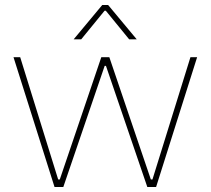

<svg xmlns="http://www.w3.org/2000/svg" viewBox="-20 -750 845 770"><path d="M391.1 -520H410.6V-485.8H391.1ZM34.2 -520.5H61L222.7 0H198.7ZM203.1 -30.3H231.9V0H203.1ZM386.2 -520.5H411.6L233.9 0H209.5ZM582 0 743.7 -520.5H770.5L606 0ZM572.8 0V-30.3H601.6V0ZM570.8 0 393.1 -520.5H418.5L595.2 0ZM390.1 -730H401.9V-707H399.4L305.7 -592.3H275.4ZM498 -592.3 404.3 -707H401.9V-730H413.6L528.3 -592.3Z"/></svg>

Font: Wand UI Pro
Style: Regular
Weight: 400
Designer: Andreas Faust
Version: Version 1.003;FEAKit 1.0